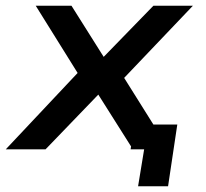

<svg xmlns="http://www.w3.org/2000/svg" viewBox="-36 -518 714 666"><path d="M443 128 464 0H417L431 -86H579L547 128ZM-16 0 254 -287 260 -222 88 -498H212L326 -317H320L496 -498H633L372 -224V-284L550 0H425L303 -193H308L122 0Z"/></svg>

Font: Nunito Sans 7pt SemiExpanded SemiBold
Style: Italic
Weight: 600
Width: 6
Italic angle: -9°
Designer: Vernon Adams
Foundry: Vernon Adams
Version: Version 3.101;gftools[0.9.27]